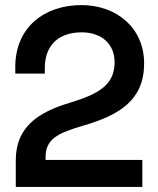

<svg xmlns="http://www.w3.org/2000/svg" viewBox="-20 -734 621 754"><path d="M40 -471V-445H156V-467C156 -561 215 -607 301 -607C376 -607 430 -564 430 -489C430 -399 364 -364 256 -331C128 -293 42 -234 42 -105V0H539V-106H159V-117C159 -190 210 -212 308 -241C449 -282 546 -341 546 -485C546 -625 437 -714 300 -714C153 -714 40 -626 40 -471Z"/></svg>

Font: Space Text SemiBold
Style: Regular
Weight: 600
Designer: Florian Karsten (Space Text), Colophon Foundry (Space Mono)
Foundry: Florian Karsten
Version: Version 1.003;PS 001.003;hotconv 1.0.88;makeotf.lib2.5.64775